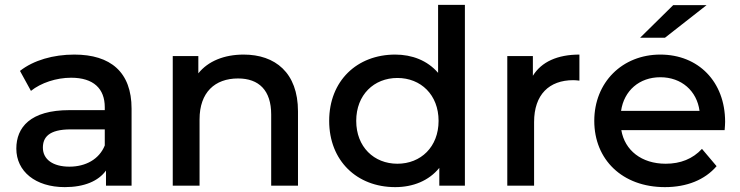

<svg xmlns="http://www.w3.org/2000/svg" viewBox="-20 -762 3036 788"><path d="M410 -165C387 -108 331 -78 265 -78C197 -78 156 -108 156 -156C156 -197 179 -231 270 -231H410ZM246 6C326 6 384 -19 415 -62V0H520V-316C520 -466 434 -538 285 -538C199 -538 118 -515 62 -471L107 -389C148 -422 211 -443 272 -443C364 -443 410 -398 410 -322V-310H265C104 -310 47 -239 47 -152C47 -59 125 6 246 6Z M980 -538C900 -538 834 -511 794 -461V-532H689V0H799V-272C799 -383 862 -440 957 -440C1043 -440 1093 -391 1093 -292V0H1203V-305C1203 -464 1109 -538 980 -538Z M1611 -90C1515 -90 1442 -159 1442 -266C1442 -373 1515 -442 1611 -442C1707 -442 1780 -373 1780 -266C1780 -159 1707 -90 1611 -90ZM1888 -742H1778V-463C1734 -514 1671 -538 1602 -538C1445 -538 1331 -430 1331 -266C1331 -102 1445 6 1602 6C1675 6 1740 -20 1783 -73V0H1888Z M2172 -261C2172 -374 2234 -433 2333 -433C2341 -433 2349 -432 2358 -431V-538C2268 -538 2202 -508 2167 -451V-532H2062V0H2172Z M2529 -307C2541 -390 2604 -445 2690 -445C2777 -445 2840 -389 2851 -307ZM2709 6C2799 6 2873 -24 2921 -80L2861 -151C2823 -110 2773 -90 2712 -90C2613 -90 2544 -145 2530 -228H2954C2955 -239 2956 -253 2956 -262C2956 -427 2846 -538 2690 -538C2534 -538 2419 -424 2419 -266C2419 -107 2534 6 2709 6ZM2880 -741H2743L2607 -607H2709Z"/></svg>

Font: Montserrat-Alt1 SemBd
Style: Regular
Weight: 600
Designer: Differentunic
Foundry: Differentunic
Version: Version 7.222